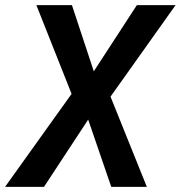

<svg xmlns="http://www.w3.org/2000/svg" viewBox="-49 -731 707 751"><path d="M317.9 -452.1 232.4 -710.9H93.3L231 -363.8L-29.3 0H123L295.9 -263.2L386.2 0H525.4L383.3 -353L637.7 -710.9H486.3Z"/></svg>

Font: Roboto Mono SemiBold
Style: Italic
Weight: 600
Italic angle: -10°
Monospace: yes
Designer: Google
Version: Version 3.000